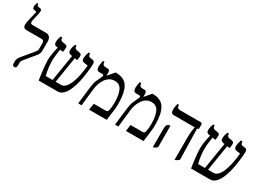

<svg xmlns="http://www.w3.org/2000/svg" viewBox="-18 -1696 3455 2526"><g transform="rotate(30 1709.0 -433.0)"><path d="M185 7Q154 7 154 -35V-65Q154 -89 164 -108Q174 -127 193 -150L328 -313Q349 -338 349 -358V-452Q349 -494 310 -494H81Q57 -494 43 -508Q29 -522 29 -552Q29 -568 34 -594Q39 -620 46 -650Q53 -680 60 -706.5Q67 -733 71 -749Q76 -767 61 -771L37 -775Q20 -777 15 -788.5Q10 -800 10 -815Q10 -829 16 -846.5Q22 -864 25 -873H43V-869Q43 -854 48.5 -847.5Q54 -841 63 -839L94 -833Q112 -830 117 -815Q122 -800 114 -765L86 -643Q75 -592 119 -592H318Q352 -592 369.5 -578Q387 -564 393 -542.5Q399 -521 399 -499L398 -359Q398 -340 391 -321.5Q384 -303 366 -281L238 -127Q227 -114 222 -100.5Q217 -87 217 -67V-35Q217 7 185 7Z M552 0Q543 -57 536 -113.5Q529 -170 525 -217Q521 -264 521 -293Q521 -321 525.5 -357Q530 -393 537 -430.5Q544 -468 553 -500L538 -502Q515 -506 504.5 -516.5Q494 -527 494 -556Q494 -574 498.5 -595.5Q503 -617 514 -647H537V-644Q537 -601 573 -596L613 -589Q637 -585 642.5 -573.5Q648 -562 648 -551Q648 -534 645 -516Q642 -498 640 -486L594 -494Q586 -448 580.5 -400Q575 -352 575 -310Q575 -269 581 -215.5Q587 -162 603 -98H707L772 -500L755 -502Q732 -506 721 -517Q710 -528 710 -556Q710 -593 731 -647H754V-644Q754 -601 789 -596L830 -589Q852 -585 858.5 -574.5Q865 -564 865 -551Q865 -535 862 -516.5Q859 -498 857 -486L817 -492L754 -98H835Q868 -98 893.5 -120.5Q919 -143 937.5 -179.5Q956 -216 969.5 -260Q983 -304 991.5 -347Q1000 -390 1004.5 -424.5Q1009 -459 1010 -477L1012 -493L960 -500Q935 -503 925.5 -515Q916 -527 916 -555Q916 -572 920 -590Q924 -608 936 -647H960V-644Q960 -628 966.5 -613.5Q973 -599 993 -597L1030 -592Q1067 -587 1063 -539L1060 -485Q1058 -462 1053 -417.5Q1048 -373 1038 -318Q1028 -263 1012 -207.5Q996 -152 972 -105Q948 -58 914.5 -29Q881 0 837 0Z M1153 0 1182 -252Q1191 -328 1210.5 -374Q1230 -420 1243 -443Q1250 -458 1252.5 -466.5Q1255 -475 1255 -480Q1255 -494 1233 -494H1190Q1165 -494 1154 -509Q1143 -524 1143 -557Q1143 -576 1146.5 -595Q1150 -614 1156 -647H1179V-644Q1179 -592 1226 -592H1246Q1274 -592 1283.5 -582Q1293 -572 1293 -550V-505L1296 -504L1376 -598H1385Q1510 -598 1561.5 -514Q1613 -430 1613 -267Q1613 -243 1612 -221Q1611 -199 1608 -170.5Q1605 -142 1599.5 -101Q1594 -60 1586 0H1318L1333 -98H1509Q1531 -98 1538.5 -104Q1546 -110 1552 -132Q1557 -150 1560 -176.5Q1563 -203 1563 -248Q1563 -362 1531.5 -430Q1500 -498 1424 -498Q1381 -498 1347.5 -478Q1314 -458 1290.5 -424Q1267 -390 1252.5 -348.5Q1238 -307 1233 -266L1204 0Z M1712 0 1741 -252Q1750 -328 1769.5 -374Q1789 -420 1802 -443Q1809 -458 1811.5 -466.5Q1814 -475 1814 -480Q1814 -494 1792 -494H1749Q1724 -494 1713 -509Q1702 -524 1702 -557Q1702 -576 1705.5 -595Q1709 -614 1715 -647H1738V-644Q1738 -592 1785 -592H1805Q1833 -592 1842.5 -582Q1852 -572 1852 -550V-505L1855 -504L1935 -598H1944Q2069 -598 2120.5 -514Q2172 -430 2172 -267Q2172 -243 2171 -221Q2170 -199 2167 -170.5Q2164 -142 2158.5 -101Q2153 -60 2145 0H1877L1892 -98H2068Q2090 -98 2097.5 -104Q2105 -110 2111 -132Q2116 -150 2119 -176.5Q2122 -203 2122 -248Q2122 -362 2090.5 -430Q2059 -498 1983 -498Q1940 -498 1906.5 -478Q1873 -458 1849.5 -424Q1826 -390 1811.5 -348.5Q1797 -307 1792 -266L1763 0Z M2622 7V-311Q2622 -380 2627 -423.5Q2632 -467 2637 -491V-494H2322Q2297 -494 2285.5 -508.5Q2274 -523 2274 -556Q2274 -577 2277.5 -597Q2281 -617 2288 -647H2311V-638Q2311 -592 2358 -592H2669Q2683 -592 2689.5 -585.5Q2696 -579 2696 -562V-502L2673 -494L2684 -29Q2675 -18 2662.5 -9.5Q2650 -1 2634 7ZM2291 7V-273Q2291 -307 2299 -323.5Q2307 -340 2321 -345L2345 -354L2351 -348L2352 -29Q2343 -17 2331 -9Q2319 -1 2303 7Z M2867 0Q2858 -57 2851 -113.5Q2844 -170 2840 -217Q2836 -264 2836 -293Q2836 -321 2840.5 -357Q2845 -393 2852 -430.5Q2859 -468 2868 -500L2853 -502Q2830 -506 2819.5 -516.5Q2809 -527 2809 -556Q2809 -574 2813.5 -595.5Q2818 -617 2829 -647H2852V-644Q2852 -601 2888 -596L2928 -589Q2952 -585 2957.5 -573.5Q2963 -562 2963 -551Q2963 -534 2960 -516Q2957 -498 2955 -486L2909 -494Q2901 -448 2895.5 -400Q2890 -352 2890 -310Q2890 -269 2896 -215.5Q2902 -162 2918 -98H3022L3087 -500L3070 -502Q3047 -506 3036 -517Q3025 -528 3025 -556Q3025 -593 3046 -647H3069V-644Q3069 -601 3104 -596L3145 -589Q3167 -585 3173.5 -574.5Q3180 -564 3180 -551Q3180 -535 3177 -516.5Q3174 -498 3172 -486L3132 -492L3069 -98H3150Q3183 -98 3208.5 -120.5Q3234 -143 3252.5 -179.5Q3271 -216 3284.5 -260Q3298 -304 3306.5 -347Q3315 -390 3319.5 -424.5Q3324 -459 3325 -477L3327 -493L3275 -500Q3250 -503 3240.5 -515Q3231 -527 3231 -555Q3231 -572 3235 -590Q3239 -608 3251 -647H3275V-644Q3275 -628 3281.5 -613.5Q3288 -599 3308 -597L3345 -592Q3382 -587 3378 -539L3375 -485Q3373 -462 3368 -417.5Q3363 -373 3353 -318Q3343 -263 3327 -207.5Q3311 -152 3287 -105Q3263 -58 3229.5 -29Q3196 0 3152 0Z"/></g></svg>

Font: Noto Serif Hebrew SemiCondensed
Style: Regular
Weight: 400
Width: 4
Designer: Monotype Design Team
Foundry: Monotype Imaging Inc.
Version: Version 2.004; ttfautohint (v1.8.4.7-5d5b)